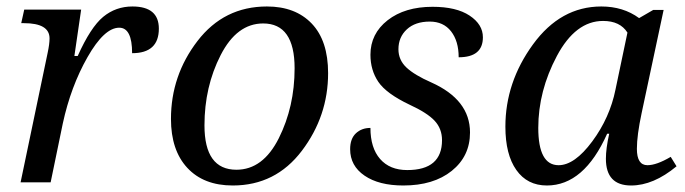

<svg xmlns="http://www.w3.org/2000/svg" viewBox="-20 -566 2125 596"><path d="M390.1 -400.9Q390.1 -480 350.1 -480Q303.7 -480 251.7 -388.7Q199.7 -297.4 174.8 -182.1L137.2 0H43.9L127.9 -401.9Q133.8 -429.7 133.8 -446.8Q133.8 -494.1 54.2 -494.1H45.9L55.2 -536.1H231.9L210.9 -392.1H221.2Q261.2 -481.4 300.3 -513.7Q339.4 -545.9 391.1 -545.9Q473.1 -545.9 473.1 -477.1Q473.1 -400.9 390.1 -400.9Z M808.6 -545.9Q897 -545.9 947.8 -492.7Q998.5 -439.5 998.5 -338.9Q998.5 -205.6 917 -97.9Q835.4 9.8 702.6 9.8Q612.3 9.8 561.5 -44.9Q510.7 -99.6 510.7 -196.8Q510.7 -331.5 593 -438.7Q675.3 -545.9 808.6 -545.9ZM713.9 -39.1Q796.4 -39.1 845.5 -137Q894.5 -234.9 894.5 -354Q894.5 -493.2 796.9 -493.2Q715.3 -493.2 665 -395Q614.7 -296.9 614.7 -176.8Q614.7 -39.1 713.9 -39.1Z M1403.8 -388.2Q1403.8 -438.5 1380.1 -468.8Q1356.4 -499 1314 -499Q1269 -499 1242.9 -474.9Q1216.8 -450.7 1216.8 -413.1Q1216.8 -379.9 1241.7 -356.4Q1266.6 -333 1318.8 -310.1Q1439 -256.3 1439 -154.8Q1439 -81.1 1382.3 -35.6Q1325.7 9.8 1231.9 9.8Q1156.2 9.8 1111.6 -20.8Q1066.9 -51.3 1066.9 -103Q1066.9 -135.3 1084.7 -152.1Q1102.5 -168.9 1129.9 -168.9Q1129.9 -106.9 1159.9 -72.5Q1189.9 -38.1 1244.1 -38.1Q1352.1 -38.1 1352.1 -130.9Q1352.1 -166.5 1329.1 -191.2Q1306.2 -215.8 1251 -241.2Q1179.2 -275.4 1154.5 -311.8Q1129.9 -348.1 1129.9 -396Q1129.9 -461.4 1183.3 -503.2Q1236.8 -544.9 1322.8 -544.9Q1396.5 -544.9 1437.7 -517.6Q1479 -490.2 1479 -450.2Q1479 -388.2 1403.8 -388.2Z M1871.1 -150.9H1864.7Q1793 9.8 1677.7 9.8Q1616.7 9.8 1582.8 -38.3Q1548.8 -86.4 1548.8 -172.9Q1548.8 -310.5 1634.5 -428.2Q1720.2 -545.9 1846.7 -545.9Q1914.6 -545.9 1963.9 -509.8L2007.8 -535.2H2040L1971.7 -214.8Q1957 -146 1957 -104Q1957 -53.2 1989.7 -53.2Q2018.1 -53.2 2062 -79.1L2080.1 -49.8Q2008.3 9.8 1939 9.8Q1860.8 9.8 1860.8 -73.2Q1860.8 -105 1871.1 -150.9ZM1927.7 -464.8Q1904.8 -501 1852.1 -501Q1766.6 -501 1708.7 -392.3Q1650.9 -283.7 1650.9 -168.9Q1650.9 -53.2 1713.9 -53.2Q1763.7 -53.2 1818.4 -127Q1873 -200.7 1890.6 -288.1Z"/></svg>

Font: Droid Serif
Style: Italic
Weight: 400
Italic angle: -12°
Designer: Monotype Design team
Foundry: Monotype Imaging Inc.
Version: Version 1.03